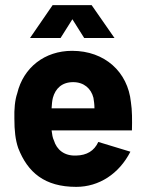

<svg xmlns="http://www.w3.org/2000/svg" viewBox="-20 -720 564 748"><path d="M277 8C366 8 444 -43 488 -129L363 -167C347 -132 318 -115 277 -114C230 -112 201 -137 190 -173C185 -183 183 -196 181 -212H494C495 -251 495 -291 490 -322C478 -440 388 -522 261 -522C154 -522 71 -457 47 -356C38 -330 35 -294 36 -258C36 -211 40 -175 51 -143C88 -48 154 8 277 8ZM97 -572H216L262 -645L308 -572H426L337 -700H185ZM181 -298C182 -314 183 -327 186 -339C196 -375 221 -400 265 -400C307 -400 335 -375 344 -339C346 -327 348 -313 348 -298Z"/></svg>

Font: Vanilla Cream Black
Style: Regular
Weight: 900
Designer: Jeremy Tribby, Jinavaṁso
Foundry: Tribby Type
Version: Version 1.422;Glyphs 3.1.2 (3151)